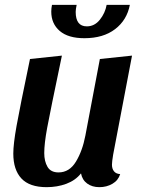

<svg xmlns="http://www.w3.org/2000/svg" viewBox="-20 -754 588 794"><path d="M443 -73Q443 -56 451.5 -45.5Q460 -35 477 -34Q469 -8 445 6Q421 20 391 20Q361 20 340.5 5Q320 -10 315 -37Q292 -8 254.5 6Q217 20 173 20Q102 20 68.5 -16Q35 -52 35 -119Q35 -158 48.5 -233.5Q62 -309 104 -510L236 -524Q187 -290 175 -225Q163 -160 163 -121Q163 -87 176.5 -64Q190 -41 222 -41Q267 -41 294 -85.5Q321 -130 333 -193L393 -510L526 -524L448 -115Q443 -85 443 -73ZM293 -705Q293 -645 339 -645Q371 -645 393 -672.5Q415 -700 421 -734H517Q505 -671 456 -633.5Q407 -596 329 -596Q262 -596 227 -626Q192 -656 192 -706Q192 -719 195 -734H297Q293 -715 293 -705Z"/></svg>

Font: Sansita Medium Italic
Style: Regular
Weight: 500
Italic angle: -11°
Designer: Pablo Cosgaya
Foundry: Omnibus-Type
Version: Version 1.006